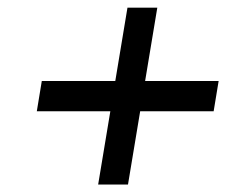

<svg xmlns="http://www.w3.org/2000/svg" viewBox="-20 -539 668 509"><path d="M240.2 -49.8 272.5 -244.1H77.6L90.8 -324.2H285.6L317.9 -518.6H397L364.7 -324.2H559.6L546.4 -244.1H351.6L319.3 -49.8Z"/></svg>

Font: Inter Display
Style: Italic
Weight: 400
Italic angle: -9.39999°
Designer: Rasmus Andersson
Foundry: rsms
Version: Version 4.000;git-a52131595